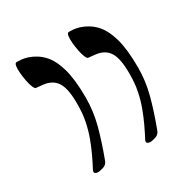

<svg xmlns="http://www.w3.org/2000/svg" viewBox="-142 -729 836 856"><g transform="rotate(-30 276.0 -300.5)"><path d="M391 3Q385 3 378.5 -1Q372 -5 377 -17Q392 -45 407 -77Q422 -109 435 -144Q448 -179 456 -218.5Q464 -258 464 -303Q465 -382 444.5 -416.5Q424 -451 378 -457Q369 -458 359.5 -459Q350 -460 339 -461Q334 -462 328 -476.5Q322 -491 318 -512Q314 -533 312 -554.5Q310 -576 312.5 -590Q315 -604 323 -604Q334 -604 346 -603Q358 -602 376 -597Q419 -583 448.5 -552Q478 -521 494.5 -463.5Q511 -406 511 -313Q511 -243 493 -175Q475 -107 445 -27Q439 -9 421.5 -3Q404 3 391 3ZM122 3Q116 3 109.5 -1Q103 -5 108 -17Q123 -45 138 -77Q153 -109 166 -144Q179 -179 187 -218.5Q195 -258 195 -303Q196 -382 175.5 -416.5Q155 -451 109 -457Q100 -458 90.5 -459Q81 -460 70 -461Q65 -462 59 -476.5Q53 -491 49 -512Q45 -533 43 -554.5Q41 -576 43.5 -590Q46 -604 54 -604Q65 -604 77 -603Q89 -602 107 -597Q150 -583 179.5 -552Q209 -521 225.5 -463.5Q242 -406 242 -313Q242 -243 224 -175Q206 -107 176 -27Q170 -9 152.5 -3Q135 3 122 3Z"/></g></svg>

Font: Noto Rashi Hebrew Medium
Style: Regular
Weight: 500
Version: Version 1.006